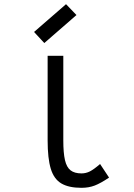

<svg xmlns="http://www.w3.org/2000/svg" viewBox="-20 -885 640 919"><path d="M370 14Q309 14 273.5 -7Q238 -28 223 -77.5Q208 -127 208 -213V-618H283V-213Q283 -153 291 -118.5Q299 -84 318 -69.5Q337 -55 370 -55Q391 -55 410 -64.5Q429 -74 459 -100L502 -35Q462 -8 433.5 3Q405 14 370 14ZM192 -679 143 -732 296 -865 346 -813Z"/></svg>

Font: Victor Mono
Style: Regular
Weight: 400
Monospace: yes
Designer: Rune Bjørnerås
Version: Version 1.561;gftools[0.9.30]